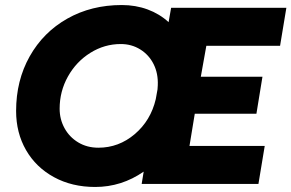

<svg xmlns="http://www.w3.org/2000/svg" viewBox="-20 -731 1158 763"><path d="M44 -290Q44 -411 98 -507Q152 -603 247.5 -657Q343 -711 464 -711Q519 -711 566.5 -693.5Q614 -676 650 -643L660 -700H1118L1093 -549H800L778 -426H1023L999 -279H754L733 -151H1032L1007 0H543L551 -49Q463 12 358 12Q266 12 194.5 -27Q123 -66 83.5 -134.5Q44 -203 44 -290ZM371 -144Q452 -144 515.5 -198Q579 -252 599 -337L606 -376L607 -392Q609 -439 590.5 -476Q572 -513 537.5 -534.5Q503 -556 460 -556Q395 -556 339 -521Q283 -486 250 -427Q217 -368 217 -299Q217 -257 236.5 -221.5Q256 -186 291 -165Q326 -144 371 -144Z"/></svg>

Font: Oak Sans ExtraBold
Style: Italic
Weight: 800
Italic angle: -9.49998°
Foundry: Erik Kennedy, Walven
Version: Version 1.000